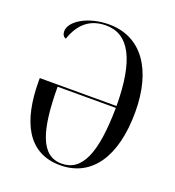

<svg xmlns="http://www.w3.org/2000/svg" viewBox="-133 -829 862 945"><g transform="rotate(20 298.0 -357.0)"><path d="M287 10C451 10 546 -127 546 -362C546 -582 450 -724 278 -724C168 -724 81 -670 81 -617C81 -601 88 -589 101 -585C132 -676 189 -714 266 -714C385 -714 448 -602 449 -359H47V-344C47 -134 116 10 287 10ZM291 0C181 0 145 -124 144 -349H449C446 -112 399 0 291 0Z"/></g></svg>

Font: Noto Serif Display Condensed
Style: Regular
Weight: 400
Width: 3
Designer: Monotype Design Team
Foundry: Monotype Imaging Inc.
Version: Version 2.009